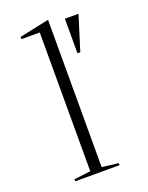

<svg xmlns="http://www.w3.org/2000/svg" viewBox="-141 -817 683 888"><g transform="rotate(-20 200.5 -372.5)"><path d="M209 -20 290 -10V0H72V-10L153 -20V-703H63V-714L209 -745ZM284 -553V-723H351L298 -553Z"/></g></svg>

Font: Kalnia SemiExpanded ExtraLight
Style: Regular
Weight: 250
Width: 6
Designer: Frida Medrano
Foundry: Frida Medrano
Version: Version 1.105